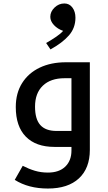

<svg xmlns="http://www.w3.org/2000/svg" viewBox="-20 -847 623 1107"><path d="M256 240Q144 240 65 190L111 109Q146 127 181 137.5Q216 148 256 148Q321 148 356.5 113.5Q392 79 392 21V0H294Q187 0 129 -59Q71 -118 71 -230Q71 -310 107.5 -368Q144 -426 209 -457Q274 -488 360 -488H498V17Q498 123 435 181.5Q372 240 256 240ZM392 -92V-396H352Q272 -396 227 -353Q182 -310 182 -232Q182 -160 212.5 -126Q243 -92 306 -92ZM271 -562 246 -599Q279 -618 304.5 -635.5Q330 -653 344 -669Q312 -680 291 -702.5Q270 -725 270 -750Q270 -780 294.5 -803.5Q319 -827 351 -827Q380 -827 397.5 -803.5Q415 -780 415 -745Q415 -686 377.5 -643Q340 -600 271 -562Z"/></svg>

Font: Noto Kufi Arabic Medium
Style: Regular
Weight: 500
Designer: Monotype Design Team, David Williams, Khaled Hosny
Foundry: Google LLC
Version: Version 2.109; ttfautohint (v1.8.4.7-5d5b)